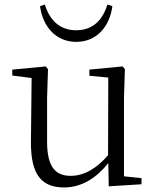

<svg xmlns="http://www.w3.org/2000/svg" viewBox="-20 -810 688 844"><path d="M156 -783C167 -697 223 -626 315 -626C408 -626 463 -697 474 -783L452 -790C432 -724 390 -677 315 -677C241 -677 198 -723 177 -790ZM458 9 602 0V-27L525 -35V-379L529 -506L519 -518L373 -504V-477L456 -469L455 -128C407 -71 350 -37 291 -37C224 -37 187 -76 187 -187V-379L191 -506L181 -518L34 -504V-478L119 -467L116 -185C115 -37 167 14 262 14C340 14 405 -29 456 -93Z"/></svg>

Font: Noto Serif SC Light
Style: Regular
Weight: 300
Designer: Ryoko NISHIZUKA 西塚涼子 (kana & ideographs); Frank Grießhammer (Latin, Greek & Cyrillic); Wenlong ZHANG 张文龙 (bopomofo); San
Foundry: Adobe
Version: Version 2.001;hotconv 1.1.0;makeotfexe 2.6.0